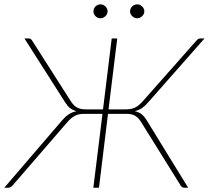

<svg xmlns="http://www.w3.org/2000/svg" viewBox="-34 -884 983 904"><path d="M664 -402.5Q649.5 -385.5 635 -375.5Q620.5 -365.5 600 -360.5Q620 -356.5 633.2 -345.8Q646.5 -335 656.5 -318L852 0H834.5Q828.5 0 823.8 -3Q819 -6 816.5 -10.5L630 -310Q619.5 -327.5 604 -337.8Q588.5 -348 561.5 -348H474.5L432 0H405.5L448.5 -348H362Q334.5 -348 316.8 -337.8Q299 -327.5 284 -310L25 -10.5Q21 -6 15.8 -3Q10.5 0 4 0H-14L259 -318Q273.5 -335 289.5 -345.8Q305.5 -356.5 326.5 -360.5Q307.5 -365.5 295.2 -375.5Q283 -385.5 272.5 -402.5L81 -703H101.5Q107 -703 111 -700Q115 -697 117.5 -692.5L300 -406.5Q307.5 -395 315.2 -387.5Q323 -380 332 -376Q341 -372 351 -370.5Q361 -369 373 -369H451L492 -703H518L477 -369H555.5Q567.5 -369 578 -370.5Q588.5 -372 598.2 -376Q608 -380 617.5 -387.5Q627 -395 637.5 -406.5L890.5 -692.5Q894 -697 898.8 -700Q903.5 -703 909 -703H929ZM472.5 -830.5Q472.5 -817.5 462.2 -807.8Q452 -798 439 -798Q425.5 -798 415.8 -807.8Q406 -817.5 406 -830.5Q406 -844 415.8 -853.8Q425.5 -863.5 439 -863.5Q452 -863.5 462.2 -853.8Q472.5 -844 472.5 -830.5ZM645.5 -830.5Q645.5 -817.5 635.2 -807.8Q625 -798 612 -798Q598.5 -798 588.5 -807.8Q578.5 -817.5 578.5 -830.5Q578.5 -844 588.5 -853.8Q598.5 -863.5 612 -863.5Q625 -863.5 635.2 -853.8Q645.5 -844 645.5 -830.5Z"/></svg>

Font: Lato ExtraLight
Style: Italic
Weight: 275
Italic angle: -7°
Designer: Lukasz Dziedzic with Adam Twardoch and Botio Nikoltchev
Foundry: tyPoland Lukasz Dziedzic
Version: Version 2.015; 2015-08-06; http://www.latofonts.com/